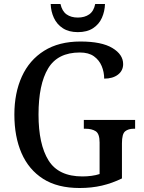

<svg xmlns="http://www.w3.org/2000/svg" viewBox="-20 -932 719 962"><path d="M379 10Q268 10 196 -36Q124 -82 88 -164.5Q52 -247 52 -358Q52 -466 89.5 -548.5Q127 -631 201 -677.5Q275 -724 383 -724Q489 -724 543 -691.5Q597 -659 597 -611Q597 -578 571 -558Q545 -538 502 -538Q502 -571 489.5 -601Q477 -631 450.5 -650Q424 -669 380 -669Q269 -669 221 -589Q173 -509 173 -358Q173 -209 223 -128.5Q273 -48 393 -48Q416 -48 438.5 -51Q461 -54 479 -60V-218Q479 -262 459.5 -274.5Q440 -287 408 -287H400V-331H657V-287H650Q623 -287 607 -274Q591 -261 591 -214V-38Q542 -14 490.5 -2Q439 10 379 10ZM370 -771Q325 -771 295 -790.5Q265 -810 250 -842.5Q235 -875 234 -912H283Q291 -876 313.5 -860Q336 -844 370 -844Q404 -844 427 -860Q450 -876 457 -912H506Q505 -875 490.5 -842.5Q476 -810 446 -790.5Q416 -771 370 -771Z"/></svg>

Font: Noto Serif Thai SemiCondensed Medium
Style: Regular
Weight: 500
Width: 4
Designer: Monotype Design Team
Foundry: Monotype Imaging Inc.
Version: Version 2.002; ttfautohint (v1.8.4.7-5d5b)